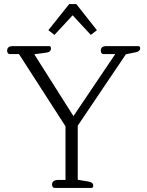

<svg xmlns="http://www.w3.org/2000/svg" viewBox="-20 -921 721 941"><path d="M217 -773 319 -901H354L455 -773L425 -750L336 -846L247 -750ZM235 -17Q235 -27 242.5 -33Q250 -39 264 -39H301V-302L73 -656H28Q22 -656 18.5 -660.5Q15 -665 15 -673Q15 -695 43 -695H220Q230 -695 230 -684Q230 -666 207 -663L148 -655L340 -352L545 -656H487Q481 -656 477.5 -660.5Q474 -665 474 -673Q474 -695 502 -695H657Q667 -695 667 -684Q667 -670 646 -665L597 -655L361 -305V-40L415 -31Q437 -27 437 -11Q437 0 428 0H248Q242 0 238.5 -4.5Q235 -9 235 -17Z"/></svg>

Font: Maitree Light
Style: Regular
Weight: 300
Designer: CadsonDemak Team
Foundry: CadsonDemak
Version: Version 1.001